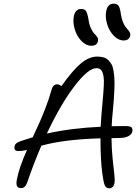

<svg xmlns="http://www.w3.org/2000/svg" viewBox="-20 -1060 753 1045"><path d="M652.8 -839.8Q624 -839.8 599.1 -865.7Q574.2 -891.6 563 -929Q551.8 -966.3 558.1 -1000Q566.4 -1040 598.1 -1040Q616.7 -1040 625 -1028.8Q633.3 -1017.6 638.2 -981.9Q641.6 -959 648.7 -941.2Q655.8 -923.3 663.1 -913.8Q670.4 -904.3 677 -897Q683.6 -889.6 687 -882.3Q690.4 -875 689 -866.2Q683.1 -839.8 652.8 -839.8ZM477.1 -811Q448.2 -811 423.3 -836.9Q398.4 -862.8 387 -900.1Q375.5 -937.5 381.8 -971.2Q390.1 -1011.2 421.9 -1011.2Q439.9 -1011.2 447.8 -1000.2Q455.6 -989.3 461.9 -953.1Q465.8 -924.8 475.8 -904.3Q485.8 -883.8 494.9 -875.2Q503.9 -866.7 509.8 -857.2Q515.6 -847.7 513.2 -836.9Q508.8 -811 477.1 -811ZM80.1 -237.8Q67.4 -237.8 62 -244.6Q56.6 -251.5 59.1 -262.2Q60.5 -272.5 67.9 -279.1Q75.2 -285.6 92.8 -292Q153.8 -312 158.2 -313Q184.1 -368.7 197.5 -398.9Q210.9 -429.2 229.5 -477.5Q248 -525.9 258.8 -565.9Q267.1 -601.1 291 -601.1Q303.7 -601.1 314 -590.8Q374.5 -676.3 419.4 -714.1Q464.4 -752 508.8 -752Q528.3 -752 543.2 -747.8Q558.1 -743.7 568.8 -733.4Q579.6 -723.1 586.7 -710.7Q593.8 -698.2 597.4 -676.8Q601.1 -655.3 602.5 -634Q604 -612.8 602.8 -579.8Q601.6 -546.9 599.4 -516.4Q597.2 -485.8 592.8 -440.9Q589.8 -418 587.9 -373Q599.6 -373 623.5 -373.5Q647.5 -374 660.2 -374Q687 -374 695.1 -367.2Q703.1 -360.4 700.2 -344.2Q697.3 -329.1 679.2 -319.1Q661.1 -309.1 630.9 -309.1Q601.1 -309.1 586.9 -308.1Q587.4 -250 593 -195.6Q598.6 -141.1 602.3 -110.4Q606 -79.6 603 -63Q597.2 -35.2 574.2 -35.2Q556.6 -35.2 549.6 -53Q542.5 -70.8 536.1 -121.1Q526.9 -192.4 526.9 -307.1Q327.6 -301.3 205.1 -267.1Q159.7 -160.6 128.9 -68.8Q117.7 -36.1 95.2 -36.1Q79.1 -36.1 73 -46.6Q66.9 -57.1 71.8 -83Q84.5 -149.9 127 -244.1Q100.6 -237.8 80.1 -237.8ZM504.9 -689Q460.4 -689 386 -592Q311.5 -495.1 234.9 -333Q367.7 -362.8 527.8 -370.1Q529.3 -404.3 532.2 -436Q546.4 -582 545.4 -621.1Q543.5 -677.2 519.5 -686.5Q513.2 -689 504.9 -689Z"/></svg>

Font: Shantell Sans Bouncy
Style: Italic
Weight: 300
Italic angle: -11.31°
Designer: Stephen Nixon, Anya Danilova, Shantell Martin
Foundry: Arrow Type
Version: Version 1.006;[9816181b4]